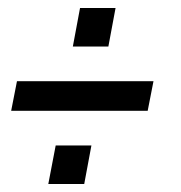

<svg xmlns="http://www.w3.org/2000/svg" viewBox="-20 -522 453 481"><path d="M162.5 -405.5 180.5 -502H269.5L251.5 -405.5ZM8 -244.5 22.5 -318.5H364.5L350 -244.5ZM101 -61 119.5 -157.5H209L191 -61Z"/></svg>

Font: Cabin Condensed
Style: Italic
Weight: 400
Width: 3
Italic angle: -10°
Designer: Pablo Impallari
Foundry: Pablo Impallari. http://www.impallari.com Igino Marini. http://www.ikern.com
Version: Version 3.001; ttfautohint (v1.8.3)